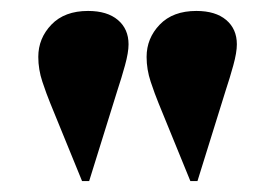

<svg xmlns="http://www.w3.org/2000/svg" viewBox="-20 -816 503 351"><path d="M130 -485 72 -627Q65 -644 57.5 -666.5Q50 -689 50 -712Q50 -746 74 -771Q98 -796 141 -796Q176 -796 195.5 -779.5Q215 -763 215 -735Q215 -720 208.5 -696.5Q202 -673 195 -652L143 -485ZM328 -485 270 -627Q263 -644 255.5 -666.5Q248 -689 248 -712Q248 -746 272 -771Q296 -796 339 -796Q374 -796 393.5 -779.5Q413 -763 413 -735Q413 -720 406.5 -696.5Q400 -673 393 -652L341 -485Z"/></svg>

Font: Literata 72pt ExtraBold
Style: Regular
Weight: 800
Designer: Latin by Veronika Burian and Jose Scaglione. Greek by Irene Vlachou. Cyrillic by Vera Evstafieva.
Foundry: TypeTogether
Version: Version 3.002